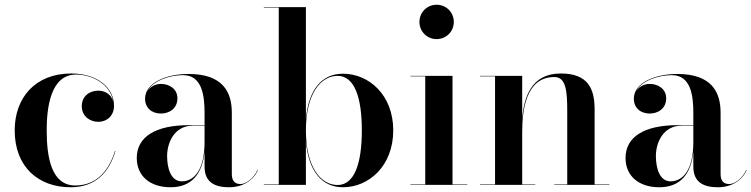

<svg xmlns="http://www.w3.org/2000/svg" viewBox="-20 -780 3170 810"><path d="M467 -143H465C438.5 -57 385 2.5 297.5 2.5C197 2.5 177 -115.5 177 -230C177 -324 192.5 -465.5 301 -465.5C369.5 -465.5 445.5 -424.5 457 -353C449 -382 423 -397.5 394.5 -397.5C357.5 -397.5 325 -374 325 -332.5C325 -286.5 363 -266 394.5 -266C431 -266 461 -291.5 461 -333.5C461 -410 390.5 -470 281 -470C127.5 -470 42 -366.5 42 -230C42 -74 144 10 277.5 10C384.5 10 441 -54.5 467 -143Z M777.5 -252C635.5 -252 557 -202.5 557 -113.5C557 -37.5 613 10 699.5 10C788.5 10 833.5 -46.5 843 -139.5V-76.5C843 -8 890.5 10 946.5 10C1003 10 1049 -18 1068 -62.5L1066.5 -63.5C1049 -24.5 1016 -3.5 994.5 -3.5C966.5 -3.5 958 -22.5 958 -45.5V-304.5C958 -392 920 -468 775 -468C684 -468 592 -432 592 -363.5C592 -324 621 -301 659 -301C694 -301 728.5 -322 728.5 -365.5C728.5 -404.5 695 -426 659 -426C636 -426 613.5 -414.5 601.5 -395C624.5 -439.5 695 -463 752.5 -463C832.5 -463 843 -376.5 843 -304.5V-252ZM747 -15C699.5 -15 685 -73 685 -122C685 -174 712.5 -250 794.5 -250H843V-180.5C843 -64 799.5 -15 747 -15Z M1156 -748V-2H1093V0H1270.5V-183C1281.5 -60 1336.5 10 1427 10C1536 10 1639 -80 1639 -230C1639 -380 1536 -469 1427 -469C1336 -469 1281.5 -400 1270.5 -277.5V-750H1093V-748ZM1270.5 -230C1270.5 -384 1333 -460 1404 -460C1475.5 -460 1506.5 -369 1506.5 -230C1506.5 -91 1475.5 0.5 1404 0.5C1333 0.5 1270.5 -76 1270.5 -230Z M1749.5 -687.5C1749.5 -647 1781.5 -615 1822 -615C1862.5 -615 1894.5 -647 1894.5 -687.5C1894.5 -728 1862.5 -760 1822 -760C1781.5 -760 1749.5 -728 1749.5 -687.5ZM1711.5 -2V0H1951.5V-2H1889V-460H1711.5V-458H1774V-2Z M2005.5 -2V0H2238V-2H2183V-223C2183 -312.5 2197.5 -455 2318.5 -455C2367.5 -455 2373 -397 2373 -313V-2H2318.5V0H2551V-2H2488.5V-319C2488.5 -406 2460.5 -470 2346 -470C2220.5 -470 2190 -368.5 2183 -278.5V-460H2005.5V-458H2068.5V-2Z M2839.5 -252C2697.5 -252 2619 -202.5 2619 -113.5C2619 -37.5 2675 10 2761.5 10C2850.5 10 2895.5 -46.5 2905 -139.5V-76.5C2905 -8 2952.5 10 3008.5 10C3065 10 3111 -18 3130 -62.5L3128.5 -63.5C3111 -24.5 3078 -3.5 3056.5 -3.5C3028.5 -3.5 3020 -22.5 3020 -45.5V-304.5C3020 -392 2982 -468 2837 -468C2746 -468 2654 -432 2654 -363.5C2654 -324 2683 -301 2721 -301C2756 -301 2790.5 -322 2790.5 -365.5C2790.5 -404.5 2757 -426 2721 -426C2698 -426 2675.5 -414.5 2663.5 -395C2686.5 -439.5 2757 -463 2814.5 -463C2894.5 -463 2905 -376.5 2905 -304.5V-252ZM2809 -15C2761.5 -15 2747 -73 2747 -122C2747 -174 2774.5 -250 2856.5 -250H2905V-180.5C2905 -64 2861.5 -15 2809 -15Z"/></svg>

Font: Bodoni* 96pt Medium
Style: Regular
Weight: 500
Version: Version 2.3